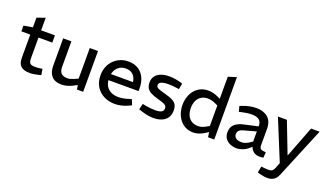

<svg xmlns="http://www.w3.org/2000/svg" viewBox="-82 -1394 3838 2227"><g transform="rotate(20 1836.5 -280.5)"><path d="M265.8 7.5Q193 7.5 156.5 -23.7Q120.1 -54.8 120.1 -124.5V-413.9H10V-484.4L120.1 -503.2V-622.5L221.6 -658.9V-503.2H391.7V-413.9H221.6V-156.1Q221.6 -116.6 236.1 -98.5Q250.6 -80.4 298.5 -80.4Q313.4 -80.4 329 -81.6Q344.6 -82.9 362 -85.2L389.3 -88.7L401.2 -15.7L376.8 -9.2Q351.2 -2.5 321.1 2.5Q290.9 7.5 265.8 7.5Z M657.2 7.5Q573.2 7.5 533.4 -38.8Q493.6 -85.1 493.6 -162V-503.2H595.1V-185.8Q595.1 -133.7 620.7 -109.2Q646.4 -84.8 695 -84.8Q717.2 -84.8 738.1 -91.1Q759 -97.4 781.5 -107.5L822.1 -126.4V-503.2H923.6V0H846.5L834.1 -78.4L855 -62.5L802.1 -33.5Q764 -13 727.7 -2.8Q691.4 7.5 657.2 7.5Z M1314.6 7.5Q1242.5 7.5 1181.5 -22.1Q1120.6 -51.7 1083.7 -109.4Q1046.7 -167.1 1046.7 -250.6Q1046.7 -308.2 1065.9 -355.9Q1085.1 -403.5 1119.9 -438.2Q1154.7 -472.8 1199.9 -491.7Q1245.2 -510.6 1297.7 -510.6Q1372.9 -510.6 1423.4 -477.8Q1473.9 -444.9 1499.4 -388.4Q1524.8 -331.8 1524.8 -261.1V-227.5H1152.4Q1157.5 -178.7 1181.1 -146.4Q1204.6 -114.1 1241.9 -98Q1279.2 -81.8 1324.3 -81.8Q1352.4 -81.8 1381.4 -86.7Q1410.3 -91.6 1439.7 -100.5L1482.8 -113.7L1510.6 -46.8L1471.6 -28.4Q1434 -11 1393.6 -1.8Q1353.2 7.5 1314.6 7.5ZM1155.9 -303.4H1427.9Q1420.7 -359.3 1388.1 -391.4Q1355.6 -423.5 1298 -423.5Q1261.7 -423.5 1232.5 -409.1Q1203.3 -394.6 1183.4 -367.5Q1163.6 -340.4 1155.9 -303.4Z M1790.9 7.5Q1754.3 7.5 1716.1 0.1Q1677.9 -7.2 1638.2 -20.4L1603.6 -31.7L1621.1 -104.5L1652.6 -97.8Q1686 -91.6 1719.3 -88.2Q1752.7 -84.8 1783.6 -84.8Q1832.1 -84.8 1857 -99Q1882 -113.2 1882 -141.7Q1882 -158.5 1875.3 -169.9Q1868.6 -181.3 1847.4 -191.8Q1826.2 -202.3 1781.2 -214.1Q1714.9 -231.8 1677.4 -251.5Q1639.9 -271.2 1624.7 -298.7Q1609.4 -326.2 1609.4 -367.1Q1610.2 -415.6 1634.9 -447.4Q1659.7 -479.2 1703.3 -494.9Q1746.8 -510.6 1803.2 -510.6Q1839.4 -510.6 1876.5 -504.8Q1913.7 -499 1947.6 -488.5L1970.6 -481L1956.3 -408.9L1935.8 -412.2Q1902.7 -417.5 1875.2 -419.4Q1847.7 -421.3 1824.4 -421.3Q1769.2 -421.3 1738.6 -408.8Q1708 -396.3 1708 -371.3Q1708 -354.2 1716.5 -344.2Q1724.9 -334.1 1750.9 -324.8Q1776.9 -315.4 1828.9 -301.6Q1891.2 -285.6 1924.8 -266.4Q1958.4 -247.2 1971.6 -220.6Q1984.7 -193.9 1984.7 -155Q1984.7 -98.8 1959.1 -62.9Q1933.5 -27 1889.6 -9.8Q1845.7 7.5 1790.9 7.5Z M2283.6 7.5Q2229.5 7.5 2187.5 -13.4Q2145.6 -34.2 2116.8 -70.4Q2088 -106.6 2072.9 -153.2Q2057.7 -199.8 2057.7 -251.6Q2057.7 -304.8 2072.9 -351.4Q2088 -398 2117.6 -433.9Q2147.1 -469.7 2189 -490.2Q2230.9 -510.6 2284.4 -510.6Q2314.1 -510.6 2346.4 -502.9Q2378.8 -495.2 2408.6 -480.3L2440 -465.4V-738L2541.5 -770V0H2465.1L2456.1 -60.9L2423.3 -39.7Q2389.7 -18.2 2354.5 -5.4Q2319.2 7.5 2283.6 7.5ZM2161.2 -251.8Q2161.2 -198.9 2179 -160.7Q2196.7 -122.4 2230.2 -102.1Q2263.8 -81.8 2311.6 -81.8Q2331.5 -81.8 2354 -88.1Q2376.4 -94.5 2401.7 -108.5L2440 -130.1V-383.3L2401.7 -400.5Q2377.8 -410.9 2355.8 -416.5Q2333.7 -422.1 2312.3 -422.1Q2266.6 -422.1 2232.4 -401.8Q2198.3 -381.5 2179.7 -343.6Q2161.2 -305.7 2161.2 -251.8Z M2817.3 7.5Q2776.6 7.5 2739.6 -7.6Q2702.6 -22.7 2679.3 -54.1Q2656 -85.4 2656 -132.6Q2656 -195.2 2695 -230.9Q2734 -266.5 2805.2 -281.5L2973.8 -319.4V-322.5Q2973.8 -375.3 2943.1 -398.8Q2912.3 -422.3 2853.3 -422.3Q2820 -422.3 2786.2 -417.1Q2752.5 -411.9 2724.3 -405.1L2699.9 -399L2682.2 -465.6L2706.9 -475.2Q2753.1 -492.9 2795.5 -501.8Q2838 -510.6 2880.2 -510.6Q2966.7 -510.6 3020.7 -464.6Q3074.6 -418.7 3074.6 -323.5V-123Q3074.6 -90.7 3089.9 -79.4Q3105.2 -68.1 3154.5 -64.6L3149.1 2.3Q3139 4.7 3127.7 6.1Q3116.4 7.5 3106.6 7.5Q3055.9 7.5 3027.6 -15.5Q2999.2 -38.5 2987.7 -72.5L2964.7 -52Q2931.5 -22.3 2892.1 -7.4Q2852.8 7.5 2817.3 7.5ZM2848.6 -78.2Q2871.8 -78.2 2897.1 -87.7Q2922.4 -97.1 2947.8 -115L2973.8 -133.2V-256.9L2820.5 -214.6Q2783.8 -204.5 2769.3 -187.1Q2754.9 -169.7 2754.9 -144.8Q2754.9 -112.9 2779.9 -95.5Q2804.9 -78.2 2848.6 -78.2Z M3268.3 209Q3252.7 209 3230.9 205.8Q3209.2 202.5 3182.8 196.1L3147.2 186.2L3162 107.5L3194.9 111.8Q3212.4 113.3 3228.3 114.3Q3244.2 115.3 3255 115.3Q3280.2 115.3 3295.8 104.8Q3311.4 94.3 3320.6 70.8L3349.8 -1.8L3144.3 -503.2H3255L3402.4 -121.4H3406.6L3553.3 -503.2H3659L3400.7 119.8Q3381.6 167 3349.4 188Q3317.3 209 3268.3 209Z"/></g></svg>

Font: REM Medium
Style: Regular
Weight: 500
Designer: Octavio Pardo
Foundry: Ashler Design
Version: Version 1.005;gftools[0.9.28]